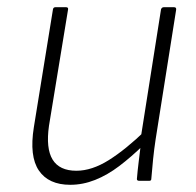

<svg xmlns="http://www.w3.org/2000/svg" viewBox="-20 -502 544 533"><path d="M175 11Q115 11 88 -28.5Q61 -68 74 -149L127 -476Q128 -482 134 -482H163Q170 -482 169 -476L116 -153Q107 -90 126 -59Q145 -28 192 -28Q235 -28 282 -57.5Q329 -87 385 -141L379 -100Q344 -66 311 -41Q278 -16 244 -2.5Q210 11 175 11ZM367 0Q360 0 360 -5Q362 -29 365 -53Q368 -77 371 -102V-121L427 -476Q429 -482 435 -482H463Q470 -482 469 -475L412 -115Q408 -89 405 -60Q402 -31 400 -5Q400 0 394 0Z"/></svg>

Font: Sofia Sans Semi Condensed ExtraLight
Style: Italic
Weight: 250
Italic angle: -9°
Version: Version 4.100